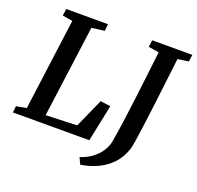

<svg xmlns="http://www.w3.org/2000/svg" viewBox="-152 -905 1265 1236"><g transform="rotate(20 480.0 -287.5)"><path d="M0.5 0 5 -44 75 -57 158.5 -684.5 89 -696 95.5 -743H381.5L377 -696L289 -684.5L204.5 -55.5L418 -63L507 -261.5L576 -251.5L524 0ZM522.5 168 502 123.5Q547.5 109 582 83.5Q616.5 58 638.2 25Q660 -8 666.5 -43Q678 -109 689 -187.5Q700 -266 710.2 -350.2Q720.5 -434.5 730.5 -519.5Q740.5 -604.5 750 -684.5L678 -696L684.5 -743H959.5L953 -696L878.5 -685Q868 -596 857.5 -508.5Q847 -421 837.5 -342.2Q828 -263.5 819.2 -199.8Q810.5 -136 803.8 -93.8Q797 -51.5 792 -37.5Q772.5 22.5 733 65Q693.5 107.5 639.8 133Q586 158.5 522.5 168Z"/></g></svg>

Font: Merriweather 20pt SemiBold
Style: Italic
Weight: 600
Italic angle: -7.8°
Version: Version 2.101